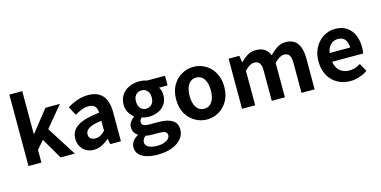

<svg xmlns="http://www.w3.org/2000/svg" viewBox="-92 -1313 4115 2072"><g transform="rotate(-15 1965.5 -277.5)"><path d="M79.3 0V-797.9H223.7V-319.6H228L418.7 -559.8H580L388.2 -329.1L597.5 0H438.4L302.4 -232.7L223.7 -141.9V0Z M808.4 13.8Q758.9 13.8 721.6 -7.9Q684.4 -29.5 663.8 -67.2Q643.2 -105 643.2 -152.6Q643.2 -242.2 719.9 -291.6Q796.7 -341 965.3 -359.4Q964.2 -386.8 955.1 -408.6Q946 -430.4 925.4 -442.9Q904.8 -455.5 870.1 -455.5Q831.3 -455.5 793.3 -440.5Q755.3 -425.6 716 -402.4L663.7 -500.1Q697.1 -520.7 734.2 -537.1Q771.3 -553.4 812.3 -563.5Q853.3 -573.5 897.1 -573.5Q968.4 -573.5 1016 -545.7Q1063.6 -517.8 1087.9 -463Q1112.1 -408.3 1112.1 -327V0H992.4L981.9 -59.9H977.4Q941.3 -28.4 899 -7.3Q856.8 13.8 808.4 13.8ZM856.7 -101.1Q888.1 -101.1 913.6 -115.4Q939.1 -129.7 965.3 -155.8V-268.4Q897.4 -260.3 857.2 -245.2Q817 -230.1 800.1 -209.7Q783.1 -189.3 783.1 -163.8Q783.1 -130.8 803.7 -116Q824.3 -101.1 856.7 -101.1Z M1458.8 243Q1393.3 243 1340.2 227.6Q1287 212.2 1256.3 180.4Q1225.6 148.5 1225.6 99.1Q1225.6 64.1 1245.9 34.3Q1266.3 4.4 1305.6 -16.9V-21.7Q1284.1 -36 1269.4 -59Q1254.7 -81.9 1254.7 -116.6Q1254.7 -147.9 1273.3 -175.5Q1291.8 -203.1 1317.4 -220.6V-224.6Q1287.7 -245.8 1264.8 -284.1Q1241.8 -322.4 1241.8 -371.9Q1241.8 -437.6 1273.6 -482.8Q1305.4 -527.9 1357.1 -550.7Q1408.7 -573.5 1467.3 -573.5Q1491.8 -573.5 1513.6 -569.9Q1535.4 -566.3 1552.7 -559.8H1754.4V-451.9H1658.8Q1669.7 -437.5 1676.9 -415.1Q1684.2 -392.8 1684.2 -367.3Q1684.2 -304.3 1655.1 -261.8Q1626 -219.3 1576.8 -198.2Q1527.6 -177.1 1467.3 -177.1Q1451.5 -177.1 1432.9 -180.5Q1414.2 -183.9 1395.4 -190.2Q1384.5 -180.1 1377.9 -169.6Q1371.3 -159.1 1371.3 -141.4Q1371.3 -120 1390.7 -107.9Q1410.2 -95.7 1459.5 -95.7H1555.4Q1656.4 -95.7 1710.3 -62.5Q1764.2 -29.4 1764.2 44.1Q1764.2 100.6 1726.8 145.5Q1689.4 190.4 1620.8 216.7Q1552.3 243 1458.8 243ZM1467.3 -267.9Q1492.2 -267.9 1512.3 -280Q1532.3 -292 1544.1 -315.3Q1555.9 -338.6 1555.9 -371.9Q1555.9 -404.9 1544.2 -427.3Q1532.5 -449.7 1512.5 -461.6Q1492.5 -473.5 1467.3 -473.5Q1443.1 -473.5 1423.1 -461.6Q1403.1 -449.7 1391.4 -427.4Q1379.7 -405.1 1379.7 -371.9Q1379.7 -338.6 1391.5 -315.3Q1403.3 -292 1423.3 -280Q1443.3 -267.9 1467.3 -267.9ZM1481.1 149.3Q1523.8 149.3 1555.2 138.1Q1586.7 126.8 1604.7 108.8Q1622.7 90.7 1622.7 69.2Q1622.7 38.6 1598.7 28.4Q1574.8 18.3 1530 18.3H1461.5Q1436.2 18.3 1418.1 16.7Q1400 15.1 1384.2 10.8Q1365.5 25.9 1356.7 42.6Q1347.9 59.3 1347.9 76.6Q1347.9 111.4 1383.9 130.4Q1420 149.3 1481.1 149.3Z M2073.3 13.8Q2003.3 13.8 1941.6 -21.1Q1879.9 -55.9 1842 -121.7Q1804.2 -187.5 1804.2 -279.9Q1804.2 -372.8 1842 -438.4Q1879.9 -503.9 1941.6 -538.7Q2003.3 -573.5 2073.3 -573.5Q2125.7 -573.5 2174.1 -553.9Q2222.4 -534.2 2260 -496.4Q2297.6 -458.5 2319.6 -404.2Q2341.6 -349.8 2341.6 -279.9Q2341.6 -187.5 2303.6 -121.7Q2265.7 -55.9 2204.5 -21.1Q2143.3 13.8 2073.3 13.8ZM2073.3 -105.8Q2111.3 -105.8 2137.9 -127.3Q2164.5 -148.9 2178 -188.2Q2191.5 -227.4 2191.5 -279.9Q2191.5 -332.7 2178 -371.7Q2164.5 -410.7 2137.9 -432.3Q2111.3 -454 2073.3 -454Q2035.2 -454 2008.7 -432.3Q1982.1 -410.7 1968.3 -371.7Q1954.5 -332.7 1954.5 -279.9Q1954.5 -227.4 1968.3 -188.2Q1982.1 -148.9 2008.7 -127.3Q2035.2 -105.8 2073.3 -105.8Z M2465.3 0V-559.8H2585L2596.4 -485.1H2599.2Q2634.4 -521.4 2675.3 -547.5Q2716.2 -573.5 2770.9 -573.5Q2831.2 -573.5 2867.8 -548.2Q2904.4 -522.9 2924.5 -476Q2963.7 -516.9 3006.2 -545.2Q3048.8 -573.5 3103.1 -573.5Q3192.6 -573.5 3234.4 -514.3Q3276.3 -455 3276.3 -349.1V0H3129.7V-330.9Q3129.7 -396 3110.9 -421.9Q3092.1 -447.7 3051.5 -447.7Q3028.1 -447.7 3001.4 -432.2Q2974.7 -416.8 2944 -385.1V0H2797.5V-330.9Q2797.5 -396 2778.4 -421.9Q2759.3 -447.7 2718.7 -447.7Q2695.6 -447.7 2668.5 -432.2Q2641.4 -416.8 2612 -385.1V0Z M3673.4 13.8Q3594.9 13.8 3531.7 -21.2Q3468.5 -56.1 3431.4 -121.9Q3394.2 -187.7 3394.2 -279.9Q3394.2 -348.1 3415.8 -402.2Q3437.4 -456.3 3474.6 -494.8Q3511.8 -533.2 3558.5 -553.4Q3605.3 -573.5 3654.7 -573.5Q3732.1 -573.5 3784 -539.3Q3835.9 -505.1 3862.4 -444.7Q3888.8 -384.4 3888.8 -306.4Q3888.8 -285.9 3886.9 -267.6Q3884.9 -249.4 3882.1 -238.4H3536.7Q3542.9 -192.8 3564.2 -162.1Q3585.4 -131.4 3618.1 -115.5Q3650.8 -99.6 3692.6 -99.6Q3726.6 -99.6 3757 -109.4Q3787.3 -119.3 3818.1 -138.2L3867.6 -47.9Q3826.7 -19.8 3776 -3Q3725.4 13.8 3673.4 13.8ZM3534.4 -336.9H3763.3Q3763.3 -393.2 3737.4 -426.7Q3711.6 -460.2 3657.1 -460.2Q3628 -460.2 3602.2 -446.4Q3576.4 -432.6 3558.4 -405.4Q3540.4 -378.2 3534.4 -336.9Z"/></g></svg>

Font: Noto Sans JP
Style: Regular
Weight: 100
Designer: Ryoko NISHIZUKA 西塚涼子 (kana, bopomofo & ideographs); Paul D. Hunt (Latin, Greek & Cyrillic); Sandoll Communications 산돌커뮤니
Foundry: Adobe
Version: Version 2.004;hotconv 1.0.118;makeotfexe 2.5.65603